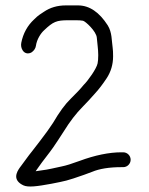

<svg xmlns="http://www.w3.org/2000/svg" viewBox="-20 -645 553 711"><path d="M436.3 -81H429.3C384 -81 331.5 -70.2 274.8 -49.2C246.2 -38.6 223.9 -31.7 208.6 -28.7C179.8 -22.9 160.7 -17.2 132.4 -13.9C125.1 -13.1 119 -12 112 -10.9C115.2 -15.2 119.8 -21.7 124 -27.9C135.6 -45.3 164.8 -81.1 176.9 -99L195.7 -127C202.1 -136.5 208.8 -146.8 216.1 -158.4C238.8 -195.1 262 -225.3 285.8 -249.2C295.2 -258.6 302.6 -266.4 308.2 -272.7L333.4 -300.7C345.8 -314.3 359.9 -332.4 374.8 -355C390.8 -379.2 398.8 -406.6 398.8 -436.3C398.8 -450.1 398.4 -460.5 397.2 -468.4C393.2 -494.9 395.4 -524.8 378.9 -551.2C348.2 -599 311.9 -625 268.9 -625H223.8C192.7 -625 165.7 -617.2 141.9 -600.9L126.9 -590.9C120.9 -586.9 113.9 -580.8 106.7 -573.5C81.9 -550.8 65.6 -521.2 58.8 -486.6C56.8 -476.4 58.7 -465.9 64.7 -457.3C74.2 -443.7 89.9 -446 98.3 -452.1C106.1 -457.9 111.7 -466.1 113 -475.3C116.3 -499.2 130.9 -521.9 143.6 -533.2C176.9 -564.8 189.4 -570 232.3 -570H262.4C272.3 -570 280.6 -569.4 287.2 -568.2C296.1 -566.6 336.7 -529.2 338.5 -505.5C340 -484.7 343.8 -463.2 343.8 -440.8C343.8 -427.5 342.9 -417.2 341.4 -410.1C337.2 -390.1 306.2 -346.7 290.1 -330.8L289.7 -330.4L289.3 -329.9C278.5 -316.5 262.9 -299.9 242.7 -280.2C220.9 -259.1 199.9 -230.3 176.2 -189.7L155.8 -160C139.8 -138.6 117.5 -108.2 100.1 -86.6C80.6 -62.5 74.6 -52.2 58.4 -31.1C47.1 -16.4 25.6 12.3 54.3 34.1C57.8 36.7 61.8 39.1 66.4 41.3C84 49.7 117.4 45.2 170.6 35.4C223 24.9 225.4 25.5 291.2 2.4L321.1 -8.7L321.4 -8.8C348.1 -20.1 384.9 -26 429.3 -26H436.3C451.4 -26 463.8 -38.5 463.8 -53.5C463.8 -68.5 451.4 -81 436.3 -81Z"/></svg>

Font: MewTooHand
Style: BdCond
Weight: 400
Designer: Mew Too, Robert Jablonski
Version: Version 0.77